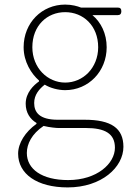

<svg xmlns="http://www.w3.org/2000/svg" viewBox="-20 -560 570 837"><path d="M446 -494H493C504 -494 509 -500 509 -511C509 -522 504 -527 493 -527H421H333C318 -533 294 -540 264 -540C163 -540 83 -461 83 -354C83 -290 117 -238 150 -209V-205C127 -189 92 -156 92 -108C92 -68 112 -40 139 -24V-20C90 15 59 64 59 110C59 198 141 257 275 257C423 257 518 169 518 80C518 -1 465 -38 349 -38H232C151 -38 129 -71 129 -111C129 -147 151 -172 175 -191C199 -176 234 -167 264 -167C366 -167 445 -249 445 -354C445 -414 420 -463 383 -494ZM164 -243C138 -270 121 -309 121 -354C121 -449 186 -507 264 -507C343 -507 408 -448 408 -354C408 -309 391 -270 365 -243C339 -216 303 -200 264 -200C226 -200 190 -216 164 -243ZM324 -2H354C437 -2 481 22 481 84C481 153 403 225 277 225C162 225 97 177 97 107C97 68 118 24 170 -11C199 -4 227 -2 234 -2H294Z"/></svg>

Font: GenSenRounded2 TW EL
Style: Regular
Weight: 250
Version: Version 2.100;PS 2.1;hotconv 16.6.51;makeotf.lib2.5.65220 DE